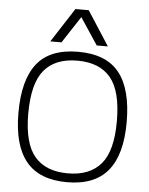

<svg xmlns="http://www.w3.org/2000/svg" viewBox="-59 -929 771 993"><g transform="rotate(5 326.0 -433.0)"><path d="M292 -881H361L476 -703H418L326 -842L235 -703H177ZM45 -321Q45 -492 112.5 -577Q180 -662 326 -662Q472 -662 539.5 -577Q607 -492 607 -321Q607 -152 538 -68.5Q469 15 326 15Q183 15 114 -68.5Q45 -152 45 -321ZM556 -321Q556 -478 498.5 -547Q441 -616 326 -616Q211 -616 153.5 -547Q96 -478 96 -321Q96 -167 154 -99Q212 -31 326 -31Q440 -31 498 -99Q556 -167 556 -321Z"/></g></svg>

Font: Pridi ExtraLight
Style: Regular
Weight: 275
Designer: Katatrad Team
Foundry: CadsonDemak
Version: Version 1.001